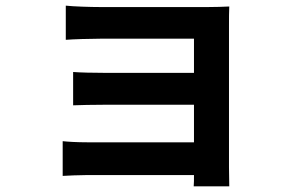

<svg xmlns="http://www.w3.org/2000/svg" viewBox="-20 -585 1040 680"><path d="M791 -495C791 -516 791 -549 792 -562C776 -561 739 -560 715 -560H337C300 -560 239 -562 213 -565V-444C237 -446 300 -448 337 -448H667V-327H348C310 -327 265 -328 239 -330V-212C262 -213 310 -214 348 -214H667V-81H289C253 -81 219 -83 202 -85V38C219 37 260 35 288 35H667C667 50 667 66 666 75H792C792 57 791 23 791 7Z"/></svg>

Font: Noto Sans Japanese Bold
Style: Bold
Weight: 700
Designer: Ryoko NISHIZUKA (kana & ideographs); Paul D. Hunt (Latin, Greek & Cyrillic); Wenlong ZHANG (bopomofo); Sandoll Communica
Foundry: Adobe Systems Incorporated
Version: Version 1.000;PS 1;hotconv 1.0.78;makeotf.lib2.5.61930